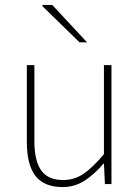

<svg xmlns="http://www.w3.org/2000/svg" viewBox="-20 -740 564 772"><path d="M231.9 12.2Q158.2 12.2 123 -32.2Q87.9 -76.7 87.9 -169.9V-478H118.2V-173.8Q118.2 -93.3 145.8 -54.7Q173.3 -16.1 233.9 -16.1Q277.8 -16.1 314.5 -40.3Q351.1 -64.5 397.9 -120.1V-478H428.2V0H401.9L397.9 -82H396Q356.9 -36.1 317.6 -12Q278.3 12.2 231.9 12.2ZM299.8 -569.8 149.9 -715.8 151.9 -720.2H189.9L330.1 -569.8Z"/></svg>

Font: Source Sans 3 ExtraLight
Style: Regular
Weight: 200
Designer: Paul D. Hunt
Foundry: Adobe
Version: Version 3.052;hotconv 1.1.0;makeotfexe 2.6.0